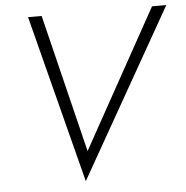

<svg xmlns="http://www.w3.org/2000/svg" viewBox="-52 -751 804 830"><g transform="rotate(-5 350.0 -336.0)"><path d="M306 -101 159 -700H100L287 28L700 -700H638Z"/></g></svg>

Font: Jost* 300 Light Italic
Style: Italic
Weight: 300
Italic angle: -10°
Version: Version 3.200; ttfautohint (v0.97) -l 8 -r 50 -G 200 -x 14 -